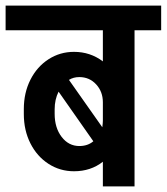

<svg xmlns="http://www.w3.org/2000/svg" viewBox="-55 -665 595 685"><path d="M520 -557H425V0H312V-88Q269 -54 209 -54Q159 -54 118 -80.5Q77 -107 53.5 -153.5Q30 -200 30 -258V-276Q30 -334 53.5 -380.5Q77 -427 118 -453.5Q159 -480 209 -480Q267 -480 312 -446V-557H-35V-645H520ZM191 -380 310 -211Q312 -227 312 -234V-300Q312 -338 288 -364Q264 -390 228 -390Q207 -390 191 -380ZM140 -259Q140 -209 165 -176.5Q190 -144 228 -144Q258 -144 278 -161L154 -338Q140 -310 140 -275Z"/></svg>

Font: Akshar Medium
Style: Regular
Weight: 500
Designer: Tall Chai
Foundry: Tall Chai
Version: Version 1.000